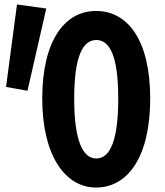

<svg xmlns="http://www.w3.org/2000/svg" viewBox="-20 -825 740 859"><path d="M7 -436 103 -419 187 -787 56 -805ZM169 -384C169 -133 269 14 410 14C553 14 652 -125 652 -384C652 -643 553 -776 410 -776C269 -776 169 -643 169 -384ZM509 -384C509 -193 471 -116 411 -116C351 -116 312 -193 312 -384C312 -575 351 -646 411 -646C471 -646 509 -575 509 -384Z"/></svg>

Font: Kawkab Mono
Style: Bold
Weight: 700
Monospace: yes
Designer: Abdullah Arif
Foundry: Abdullah Arif
Version: Version 1.000;PS 000.500;hotconv 1.0.88;makeotf.lib2.5.64775